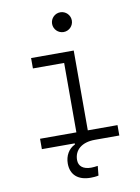

<svg xmlns="http://www.w3.org/2000/svg" viewBox="-101 -811 789 1085"><g transform="rotate(-10 293.0 -268.5)"><path d="M329.6 207C342.8 207 359.4 206.1 375 202.6L380.4 147.9C366.7 149.9 353 151.4 342.3 151.4C296.9 151.4 271 130.9 271 95.2C271 38.1 314.5 0 390.1 0H530.3V-59.6H359.9V-517.6H115.2V-458H294.4V-59.6H85.9V0H274.4V6.3C237.3 22.9 215.8 62 215.8 105.5C215.8 169.9 257.3 207 329.6 207ZM322.3 -630.4C353.5 -630.4 378.9 -655.8 378.9 -687C378.9 -718.3 353.5 -743.7 322.3 -743.7C291 -743.7 265.6 -718.3 265.6 -687C265.6 -655.8 291 -630.4 322.3 -630.4Z"/></g></svg>

Font: Cascadia Code PL Light
Style: Regular
Weight: 300
Monospace: yes
Designer: Aaron Bell
Foundry: Saja Typeworks
Version: Version 2404.023